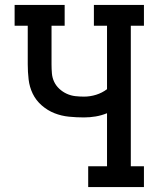

<svg xmlns="http://www.w3.org/2000/svg" viewBox="-20 -755 640 775"><path d="M336 0V-84H412V-298Q390 -289 366.5 -285Q343 -281 319 -281Q289 -281 258.5 -284Q228 -287 200 -298Q172 -309 148.5 -329.5Q125 -350 112 -377Q99 -404 95.5 -434.5Q92 -465 92 -495V-651H39V-735H241V-651H188V-495Q188 -477 189.5 -459Q191 -441 198.5 -425Q206 -409 219.5 -396.5Q233 -384 249.5 -376.5Q266 -369 283.5 -367Q301 -365 319 -365Q344 -365 368 -372.5Q392 -380 412 -395V-651H359V-735H561V-651H508V-84H561V0Z"/></svg>

Font: Iosevka HT Medium Extended
Style: Regular
Weight: 500
Width: 7
Monospace: yes
Designer: Belleve Invis
Foundry: Belleve Invis
Version: Version 32.3.0; ttfautohint (v1.8.4)